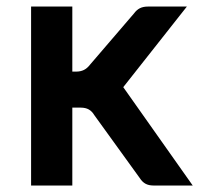

<svg xmlns="http://www.w3.org/2000/svg" viewBox="-20 -571 613 591"><path d="M573.2 0H452.1Q438 0 428 -5.4Q418 -10.7 410.2 -22.9L270.5 -216.3Q263.2 -228.5 253.2 -234.1Q243.2 -239.7 228.5 -239.7H202.6V0H75.7V-550.8H202.6V-350.6H214.4Q228 -350.6 238.3 -355.7Q248.5 -360.8 256.8 -371.6L392.6 -529.8Q400.4 -540.5 410.6 -545.7Q420.9 -550.8 435.1 -550.8H555.2L359.4 -302.7Z"/></svg>

Font: Lycee Sans SemiBold
Style: Regular
Weight: 600
Designer: Justin Alvin
Foundry: Alkove Design
Version: Version 1.030